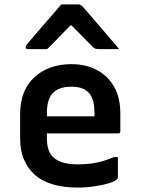

<svg xmlns="http://www.w3.org/2000/svg" viewBox="-20 -837 640 868"><path d="M302 -547Q368 -547 418 -520.5Q468 -494 496 -444.5Q524 -395 524 -324V-244Q524 -241 523 -238.5Q522 -236 519.5 -235Q517 -234 514 -234H274Q258 -234 240.5 -234Q223 -234 206 -234H169L162 -311H407Q407 -316 407 -319.5Q407 -323 407 -328Q407 -360 400 -383Q393 -406 379 -420Q366 -433 347 -439Q328 -445 302 -445Q248 -445 220 -417.5Q192 -390 192 -326V-211Q192 -192 195 -176.5Q198 -161 204 -149Q210 -137 219 -128Q237 -110 265 -102Q293 -94 331 -94Q367 -94 395 -98Q423 -102 447.5 -109.5Q472 -117 495 -127H513Q513 -104 513 -80.5Q513 -57 513 -35Q513 -33 512 -31Q511 -29 509 -27Q500 -17 472 -8.5Q444 0 406.5 5.5Q369 11 330 11Q266 11 217 -4Q168 -19 136 -48Q104 -77 87.5 -118Q71 -159 71 -211V-322Q71 -376 87.5 -417.5Q104 -459 135.5 -488Q167 -517 209.5 -532Q252 -547 302 -547ZM257 -817Q276 -817 295.5 -817Q315 -817 334 -817Q342 -817 347 -813Q352 -809 365 -795Q372 -786 390 -765.5Q408 -745 431 -718Q454 -691 477 -664Q500 -637 519 -615Q496 -615 473 -615Q450 -615 427 -615Q416 -615 410.5 -617Q405 -619 398 -626Q386 -638 357.5 -667.5Q329 -697 283 -743L332 -722H273L320 -745Q276 -699 246.5 -668.5Q217 -638 193 -615H107Q103 -615 100.5 -616Q98 -617 97 -619.5Q96 -622 96 -624Q96 -629 99.5 -633Q103 -637 115 -652Q127 -666 146 -688.5Q165 -711 187 -736Q209 -761 228 -783Q247 -805 257 -817Z"/></svg>

Font: Recursive SemiBold
Style: Regular
Weight: 600
Version: Version 1.085